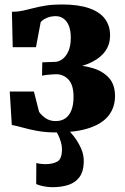

<svg xmlns="http://www.w3.org/2000/svg" viewBox="-20 -568 546 838"><path d="M222 10Q180 10 144 3.5Q108 -3 79.8 -11Q51.5 -19 31.5 -22.5L22.5 -168.5H128L150.5 -80Q160.5 -65 179 -52.2Q197.5 -39.5 223 -39.5Q248.5 -39.5 266 -52Q283.5 -64.5 292.2 -88.2Q301 -112 301 -145Q301 -197 279 -220.5Q257 -244 225.5 -244Q220 -244 207.8 -243.2Q195.5 -242.5 183 -241Q170.5 -239.5 163.5 -238L164.5 -296L221 -298Q237 -298.5 252.8 -310.2Q268.5 -322 278.8 -345.2Q289 -368.5 289 -403Q289 -434.5 280.5 -455.5Q272 -476.5 257 -487Q242 -497.5 223 -497.5Q200.5 -497.5 182 -488.8Q163.5 -480 157.5 -471L137 -362H35.5L32 -516.5Q56 -516.5 78.8 -521.2Q101.5 -526 126 -532.5Q150.5 -539 180.5 -543.8Q210.5 -548.5 249.5 -548.5Q322 -548.5 368.8 -532.2Q415.5 -516 438 -485.8Q460.5 -455.5 460.5 -413.5Q460.5 -375.5 440.5 -346.2Q420.5 -317 381.2 -297.2Q342 -277.5 285 -268L287 -284.5Q341 -284 385.2 -270.5Q429.5 -257 455.8 -227.8Q482 -198.5 482 -148.5Q482 -100.5 455.2 -65Q428.5 -29.5 371.2 -9.8Q314 10 222 10ZM208 249Q190.5 249 171 245.2Q151.5 241.5 138 235.5L138.5 143.5Q147.5 146 159.2 147.2Q171 148.5 177 148.5Q210.5 148.5 230.5 137Q250.5 125.5 250.5 83Q250.5 67 245.2 50Q240 33 232.8 18.8Q225.5 4.5 219 -3L256.5 -6.5L275 -3Q286.5 6.5 303.5 28.5Q320.5 50.5 333.8 79.8Q347 109 345.5 141.5Q344.5 181 327 204.8Q309.5 228.5 279.2 238.8Q249 249 208 249Z"/></svg>

Font: Merriweather 72pt Black
Style: Regular
Weight: 900
Version: Version 2.100